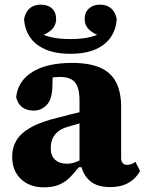

<svg xmlns="http://www.w3.org/2000/svg" viewBox="-20 -785 619 821"><path d="M167 16Q107 16 69.5 -19.5Q32 -55 32 -115Q32 -154 50.5 -185Q69 -216 112.5 -240.5Q156 -265 232 -283Q257 -290 282 -296Q307 -302 332 -308Q357 -314 381 -320V-276Q354 -267 324 -258.5Q294 -250 267 -242Q243 -235 227 -221.5Q211 -208 204 -190.5Q197 -173 197 -151Q197 -119 215.5 -102Q234 -85 266 -85Q281 -85 295 -89Q309 -93 324.5 -101Q340 -109 359 -121L364 -70H317Q299 -47 280 -27.5Q261 -8 234.5 4Q208 16 167 16ZM451 15Q395 15 364.5 -11.5Q334 -38 325 -85L320 -87V-353Q320 -392 311.5 -414Q303 -436 284.5 -446Q266 -456 236 -456Q214 -456 192.5 -452Q171 -448 147 -441L206 -490L204 -416Q203 -360 179.5 -336Q156 -312 125 -312Q94 -312 75 -326.5Q56 -341 49 -369Q56 -438 118 -477Q180 -516 289 -516Q361 -516 407.5 -496Q454 -476 476 -434Q498 -392 498 -327V-108Q498 -95 505 -87.5Q512 -80 523 -80Q532 -80 541 -83Q550 -86 559 -93L579 -54Q561 -21 529 -3Q497 15 451 15ZM281 -555Q216 -555 172.5 -574.5Q129 -594 107 -628Q85 -662 83 -704Q89 -734 107 -749.5Q125 -765 154 -765Q185 -765 202.5 -748.5Q220 -732 220 -704Q220 -675 198.5 -656Q177 -637 147 -630L133 -652Q160 -636 194.5 -627Q229 -618 281 -618Q333 -618 367.5 -627Q402 -636 429 -652L415 -630Q385 -637 363.5 -656Q342 -675 342 -704Q342 -732 360 -748.5Q378 -765 408 -765Q437 -765 455 -749.5Q473 -734 479 -704Q477 -662 455 -628Q433 -594 389.5 -574.5Q346 -555 281 -555Z"/></svg>

Font: Source Serif 4 ExtraBold
Style: Regular
Weight: 800
Designer: Frank Grießhammer
Foundry: Adobe Systems Incorporated
Version: Version 4.004;hotconv 1.0.116;makeotfexe 2.5.65601